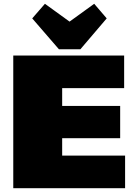

<svg xmlns="http://www.w3.org/2000/svg" viewBox="-20 -993 708 1013"><path d="M251 -172H640V0H50V-700H635V-528H251L308 -660V-342L251 -434H614V-264H251L308 -356V-40ZM543 -896 404 -733H291L150 -896L217 -973L423 -824H271L477 -973Z"/></svg>

Font: Pathway Extreme 28pt Black
Style: Regular
Weight: 900
Designer: Eduardo Rodriguez Tunni
Foundry: Eduardo Rodriguez Tunni
Version: Version 1.001;gftools[0.9.26]